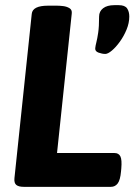

<svg xmlns="http://www.w3.org/2000/svg" viewBox="-20 -724 524 744"><path d="M388 -515Q376 -515 362 -520Q348 -525 349 -537Q350 -547 353.5 -560.5Q357 -574 360.5 -597.5Q364 -621 364 -660Q364 -680 379.5 -692Q395 -704 423 -704H440Q464 -704 472.5 -691.5Q481 -679 481 -660Q481 -635 470.5 -609.5Q460 -584 444.5 -562.5Q429 -541 413.5 -528Q398 -515 388 -515ZM72 0Q52 0 43 -7.5Q34 -15 36 -34L103 -670Q106 -702 166 -702H201Q210 -702 224 -700.5Q238 -699 249 -692.5Q260 -686 258 -671L201 -131H424Q440 -131 446.5 -118Q453 -105 450 -71L449 -60Q446 -26 436 -13Q426 0 410 0Z"/></svg>

Font: Asap
Style: Bold Italic
Weight: 700
Italic angle: -6°
Designer: Pablo Cosgaya
Foundry: Omnibus-Type
Version: Version 3.001; ttfautohint (v1.8.3)